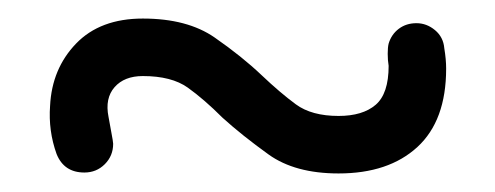

<svg xmlns="http://www.w3.org/2000/svg" viewBox="-20 -349 534 207"><path d="M399 -278Q398 -284 398 -291Q398 -298 399 -302Q402 -312 410 -318Q418 -324 429 -324Q440 -324 449 -316.5Q458 -309 459 -297Q461 -285 461 -275Q461 -219 430 -190.5Q399 -162 345 -162Q298 -162 269.5 -182.5Q241 -203 220 -222Q200 -242 182.5 -254.5Q165 -267 134 -267Q114 -267 103.5 -255Q93 -243 97 -223Q98 -217 100 -206.5Q102 -196 102 -194Q102 -181 93 -172Q84 -163 71 -163Q49 -163 41 -183Q32 -208 34 -235Q36 -275 62 -302Q88 -329 134 -329Q182 -329 211.5 -308.5Q241 -288 262 -268Q282 -249 299 -236.5Q316 -224 345 -224Q371 -224 385 -236Q399 -248 399 -278Z"/></svg>

Font: Libertine Sup Medium
Style: Regular
Weight: 500
Designer: Bastien Sozeau
Foundry: NBR — Bastien Sozeau
Version: Version 2.003; ttfautohint (v1.8.4.7-5d5b);gftools[0.9.33]